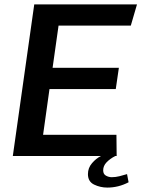

<svg xmlns="http://www.w3.org/2000/svg" viewBox="-20 -706 640 869"><path d="M38 0 135 -686H600L572 -590H245L218 -399H518L504 -303H204L175 -96H507L508 0ZM466 143Q434 143 406 129.5Q378 116 378 82Q378 54 396.5 32.5Q415 11 437 0H502Q477 13 462 29Q447 45 447 65Q447 82 459.5 89Q472 96 486 96Q503 96 521 91.5Q539 87 555 82L562 119Q539 131 515 137Q491 143 466 143Z"/></svg>

Font: Chivo Medium Medium
Style: Italic
Weight: 500
Italic angle: -8.05°
Version: Version 2.002